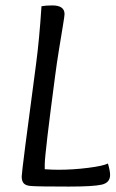

<svg xmlns="http://www.w3.org/2000/svg" viewBox="-20 -686 426 708"><path d="M113 -450Q125 -540 133 -663Q148 -666 173 -666Q218 -666 218 -634Q218 -628 212.5 -594.5Q207 -561 198 -506Q189 -451 183 -404Q146 -125 145 -81Q145 -72 145 -62Q173 -60 195 -60Q249 -60 304.5 -67Q360 -74 378 -83Q386 -56 386 -41Q386 -12 354.5 -5Q323 2 234 2Q122 2 96 0Q76 -1 68 -9.5Q60 -18 60 -35Q60 -54 113 -450Z"/></svg>

Font: Overlock
Style: Italic
Weight: 400
Designer: Dario Muhafara
Foundry: Dario Manuel Muhafara
Version: Version 1.002